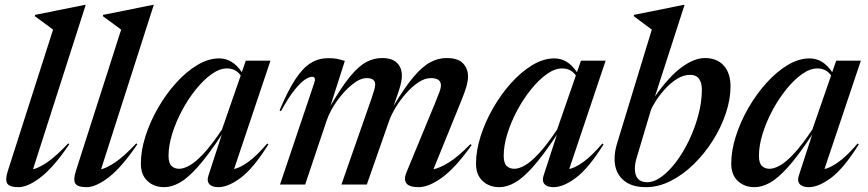

<svg xmlns="http://www.w3.org/2000/svg" viewBox="-20 -763 3588 794"><path d="M199.5 -640.5Q186 -650.5 165.8 -665.5Q145.5 -680.5 124 -696L125 -701.5L331.5 -743H334.5L116.5 -63Q138.5 -67.5 174.2 -91.2Q210 -115 262 -170L266.5 -166.5Q202.5 -72 149 -30.5Q95.5 11 56.5 11Q19.5 11 10 -4.2Q0.5 -19.5 12.5 -56.5Z M481 -640.5Q467.5 -650.5 447.2 -665.5Q427 -680.5 405.5 -696L406.5 -701.5L613 -743H616L398 -63Q420 -67.5 455.8 -91.2Q491.5 -115 543.5 -170L548 -166.5Q484 -72 430.5 -30.5Q377 11 338 11Q301 11 291.5 -4.2Q282 -19.5 294 -56.5Z M842 -37 897 -206Q839.5 -119 797.2 -72Q755 -25 722 -7Q689 11 659 11Q617 11 589.8 -14.5Q562.5 -40 562.5 -86.5Q562.5 -140.5 581.8 -200.5Q601 -260.5 633.8 -317.2Q666.5 -374 708.2 -420.2Q750 -466.5 795.8 -494Q841.5 -521.5 886.5 -521.5Q942 -521.5 980 -464.5L996.5 -512H1098.5L948 -64Q971.5 -68.5 1006 -93Q1040.5 -117.5 1085 -169.5L1090 -166Q1028.5 -67.5 976.2 -28.2Q924 11 883 11Q856.5 11 845.5 -2Q834.5 -15 842 -37ZM677 -119Q677 -89 689 -77Q701 -65 721.5 -65Q739.5 -65 764.5 -79Q789.5 -93 822.5 -128.5Q855.5 -164 898 -227.5L975.5 -451Q963.5 -467 949.5 -473.5Q935.5 -480 918.5 -480Q888 -480 854.8 -456.2Q821.5 -432.5 789.8 -393Q758 -353.5 732.5 -305.8Q707 -258 692 -209.2Q677 -160.5 677 -119Z M1930.5 -163Q1864 -69.5 1808.8 -29.2Q1753.5 11 1711 11Q1636 11 1661 -50.5L1777.5 -332.5Q1792.5 -369 1798 -384.5Q1803.5 -400 1803.5 -409.5Q1803.5 -440 1762 -440Q1736.5 -440 1710 -422.2Q1683.5 -404.5 1659.5 -377.2Q1635.5 -350 1617 -319.8Q1598.5 -289.5 1589.5 -264L1497 0H1392L1517.5 -359Q1525 -381 1528.2 -393.2Q1531.5 -405.5 1531.5 -413.5Q1531.5 -440 1496.5 -440Q1469 -440 1436 -413.2Q1403 -386.5 1374 -346Q1345 -305.5 1330.5 -263.5L1242 0H1138L1280 -421.5Q1283.5 -431 1281.8 -438.2Q1280 -445.5 1271 -445.5Q1259.5 -445.5 1241.8 -434.2Q1224 -423 1199 -392.2Q1174 -361.5 1142 -303.5L1136 -306Q1170.5 -388.5 1201.8 -435.8Q1233 -483 1265.8 -502.8Q1298.5 -522.5 1337 -522.5Q1358.5 -522.5 1373.2 -519.8Q1388 -517 1406 -511L1346.5 -325Q1392.5 -404 1428 -447Q1463.5 -490 1495 -506.5Q1526.5 -523 1559.5 -523Q1601 -523 1621.5 -503.2Q1642 -483.5 1642 -450Q1642 -437.5 1639 -422.8Q1636 -408 1629 -386.5L1608 -325.5Q1653.5 -401.5 1689.8 -444.5Q1726 -487.5 1759 -505.2Q1792 -523 1827 -523Q1874.5 -523 1895 -500.8Q1915.5 -478.5 1915.5 -447.5Q1915.5 -430 1909.8 -408.2Q1904 -386.5 1884.5 -338.5L1772.5 -63Q1798.5 -68 1836.2 -91.2Q1874 -114.5 1925.5 -167Z M2228 -37 2283 -206Q2225.5 -119 2183.2 -72Q2141 -25 2108 -7Q2075 11 2045 11Q2003 11 1975.8 -14.5Q1948.5 -40 1948.5 -86.5Q1948.5 -140.5 1967.8 -200.5Q1987 -260.5 2019.8 -317.2Q2052.5 -374 2094.2 -420.2Q2136 -466.5 2181.8 -494Q2227.5 -521.5 2272.5 -521.5Q2328 -521.5 2366 -464.5L2382.5 -512H2484.5L2334 -64Q2357.5 -68.5 2392 -93Q2426.5 -117.5 2471 -169.5L2476 -166Q2414.5 -67.5 2362.2 -28.2Q2310 11 2269 11Q2242.5 11 2231.5 -2Q2220.5 -15 2228 -37ZM2063 -119Q2063 -89 2075 -77Q2087 -65 2107.5 -65Q2125.5 -65 2150.5 -79Q2175.5 -93 2208.5 -128.5Q2241.5 -164 2284 -227.5L2361.5 -451Q2349.5 -467 2335.5 -473.5Q2321.5 -480 2304.5 -480Q2274 -480 2240.8 -456.2Q2207.5 -432.5 2175.8 -393Q2144 -353.5 2118.5 -305.8Q2093 -258 2078 -209.2Q2063 -160.5 2063 -119Z M2675.5 -640.5Q2661.5 -651 2642 -665.5Q2622.5 -680 2601 -696L2601.5 -701.5L2807.5 -743H2811L2688.5 -364Q2746.5 -446.5 2798.8 -484.8Q2851 -523 2895 -523Q2945 -523 2973 -491.8Q3001 -460.5 3001 -406Q3001 -352 2981.5 -294Q2962 -236 2927.8 -181.8Q2893.5 -127.5 2849 -84Q2804.5 -40.5 2753.8 -14.8Q2703 11 2651 11Q2588.5 11 2555 -20.8Q2521.5 -52.5 2521.5 -106Q2521.5 -137.5 2532.5 -172ZM2612 -107.5Q2605.5 -85.5 2605.5 -66Q2605.5 -9.5 2656 -9.5Q2685.5 -9.5 2717 -33Q2748.5 -56.5 2778 -96.2Q2807.5 -136 2831 -186Q2854.5 -236 2868.5 -289.2Q2882.5 -342.5 2882.5 -392.5Q2882.5 -420.5 2870.8 -437Q2859 -453.5 2834 -453.5Q2806.5 -453.5 2779.8 -436.8Q2753 -420 2730.5 -395.2Q2708 -370.5 2692.5 -346.2Q2677 -322 2671.5 -307Z M3283.5 -37 3338.5 -206Q3281 -119 3238.8 -72Q3196.5 -25 3163.5 -7Q3130.5 11 3100.5 11Q3058.5 11 3031.2 -14.5Q3004 -40 3004 -86.5Q3004 -140.5 3023.2 -200.5Q3042.5 -260.5 3075.2 -317.2Q3108 -374 3149.8 -420.2Q3191.5 -466.5 3237.2 -494Q3283 -521.5 3328 -521.5Q3383.5 -521.5 3421.5 -464.5L3438 -512H3540L3389.5 -64Q3413 -68.5 3447.5 -93Q3482 -117.5 3526.5 -169.5L3531.5 -166Q3470 -67.5 3417.8 -28.2Q3365.5 11 3324.5 11Q3298 11 3287 -2Q3276 -15 3283.5 -37ZM3118.5 -119Q3118.5 -89 3130.5 -77Q3142.5 -65 3163 -65Q3181 -65 3206 -79Q3231 -93 3264 -128.5Q3297 -164 3339.5 -227.5L3417 -451Q3405 -467 3391 -473.5Q3377 -480 3360 -480Q3329.5 -480 3296.2 -456.2Q3263 -432.5 3231.2 -393Q3199.5 -353.5 3174 -305.8Q3148.5 -258 3133.5 -209.2Q3118.5 -160.5 3118.5 -119Z"/></svg>

Font: Newsreader Display Medium
Style: Italic
Weight: 500
Italic angle: -17°
Designer: Hugues Gentile
Foundry: Production Type
Version: Version 1.001